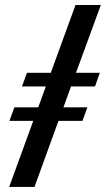

<svg xmlns="http://www.w3.org/2000/svg" viewBox="-20 -735 416 755"><path d="M16.1 0 110.8 -259.8H17.1L36.6 -313H130.4L160.2 -395H66.4L85.9 -448.7H179.7L276.9 -715.3H376.5L278.8 -448.7H372.6L353.5 -395H259.3L229.5 -313H323.7L304.2 -259.8H210L115.7 0Z"/></svg>

Font: Elstob 8pt SemiBold
Style: Italic
Weight: 600
Italic angle: -20°
Designer: Peter S. Baker
Version: Version 1.015